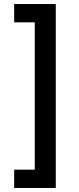

<svg xmlns="http://www.w3.org/2000/svg" viewBox="-20 -820 390 950"><path d="M256 110H50V19.5H152V-709.5H50V-800H256Z"/></svg>

Font: Geologica Roman Medium
Style: Regular
Weight: 500
Designer: Sindre Bremnes, Frode Helland
Foundry: Monokrom Skriftforlag AS
Version: Version 1.010;gftools[0.9.28]